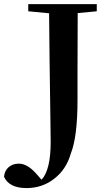

<svg xmlns="http://www.w3.org/2000/svg" viewBox="-92 -745 530 944"><path d="M38.1 179.7Q-46.9 179.7 -72.3 124Q-69.3 93.8 -49.3 76.7Q-29.3 59.6 1 59.6Q41 59.6 84 106.4L112.3 138.7Q157.2 90.8 157.2 -47.9Q157.2 -82 155.3 -196.3Q151.4 -441.4 149.4 -679.7L46.9 -689.5V-724.6H383.8V-689.5L290 -680.7Q289.1 -585 289.1 -390.6V-252.9Q289.1 -72.3 255.9 10.7Q233.4 89.8 171.9 135.7Q114.3 179.7 38.1 179.7Z"/></svg>

Font: Bpmf GenYo Min B
Style: B
Weight: 700
Foundry: But Ko
Version: Version 1.320